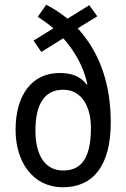

<svg xmlns="http://www.w3.org/2000/svg" viewBox="-20 -783 534 813"><path d="M176 -763 140 -712C162 -697 185 -682 206 -663L122 -611L155 -563L248 -621C297 -565 334 -501 350 -426L347 -425C322 -459 283 -474 233 -474C119 -474 46 -386 46 -233C46 -95 121 10 246 10C376 10 449 -84 449 -264C449 -437 397 -567 309 -663L392 -714L358 -761L266 -704C237 -727 207 -747 176 -763ZM248 -403C327 -403 365 -330 365 -242C365 -122 330 -61 248 -61C165 -61 130 -134 130 -230C130 -343 169 -403 248 -403Z"/></svg>

Font: Noto Sans Georgian Condensed
Style: Regular
Weight: 400
Width: 3
Designer: Monotype Design Team, Akaki Razmadze
Foundry: Google LLC
Version: Version 2.005